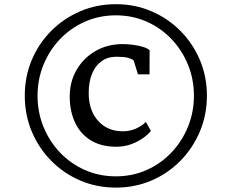

<svg xmlns="http://www.w3.org/2000/svg" viewBox="-20 -936 1080 895"><path d="M95.5 -490Q95.5 -579 128 -656.2Q160.5 -733.5 218.8 -792Q277 -850.5 354.2 -883.5Q431.5 -916.5 520 -916.5Q609 -916.5 686 -883.5Q763 -850.5 821 -792Q879 -733.5 911.8 -656.2Q944.5 -579 944.5 -490Q944.5 -401 911.8 -323.2Q879 -245.5 821 -186.5Q763 -127.5 686 -94.5Q609 -61.5 520 -61.5Q431.5 -61.5 354.2 -94.5Q277 -127.5 218.8 -186.5Q160.5 -245.5 128 -323.2Q95.5 -401 95.5 -490ZM155 -490Q155 -412.5 182.8 -344.5Q210.5 -276.5 260.2 -224.5Q310 -172.5 376.5 -143.2Q443 -114 520 -114Q597.5 -114 663.5 -143.5Q729.5 -173 779 -225Q828.5 -277 856.2 -345Q884 -413 884 -490Q884 -566.5 856.2 -634.5Q828.5 -702.5 779 -754.2Q729.5 -806 663.5 -835.2Q597.5 -864.5 520 -864.5Q442.5 -864.5 376 -835Q309.5 -805.5 260 -753.8Q210.5 -702 182.8 -634.2Q155 -566.5 155 -490ZM523 -252Q451 -252 402.5 -282.2Q354 -312.5 329.5 -365.5Q305 -418.5 305 -486Q305 -555 337 -610.2Q369 -665.5 425 -698Q481 -730.5 552.5 -730.5Q574 -730.5 599.5 -727.2Q625 -724 646.5 -717.5Q668 -711 677.5 -701.5L677 -589.5H623L603 -654.5Q593.5 -662 576 -666.8Q558.5 -671.5 522.5 -671.5Q482 -671.5 453 -650.5Q424 -629.5 408.8 -591.8Q393.5 -554 393.5 -502.5Q393.5 -421.5 437.2 -372.8Q481 -324 552.5 -324Q585 -324 613 -336.2Q641 -348.5 660 -367.5L683.5 -326Q670 -308.5 645.5 -291.5Q621 -274.5 589.8 -263.2Q558.5 -252 523 -252Z"/></svg>

Font: Merriweather Medium
Style: Regular
Weight: 500
Version: Version 2.100